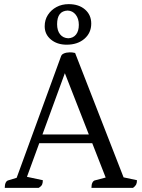

<svg xmlns="http://www.w3.org/2000/svg" viewBox="-20 -908 685 928"><path d="M3 0Q3 -16 7.5 -25Q12 -34 19 -36L78 -54L53 -28L275 -636Q278 -644 285.5 -648Q293 -652 301.5 -653.5Q310 -655 317 -655Q323 -655 329.5 -654.5Q336 -654 343 -652L585 -31L553 -56L642 -37Q642 -24 638 -16Q634 -8 623 0H422Q422 -16 426.5 -25Q431 -34 438 -36L506 -54L497 -34L283 -581L304 -583L101 -28L98 -56L187 -37Q187 -24 183.5 -16Q180 -8 167 0ZM155 -216 166 -258H429L442 -216ZM302 -692Q256 -692 226 -717Q196 -742 196 -781Q196 -812 211.5 -836Q227 -860 253 -874Q279 -888 312 -888Q361 -888 391 -862Q421 -836 421 -794Q421 -749 388 -720.5Q355 -692 302 -692ZM310 -723Q334 -724 347.5 -741Q361 -758 361 -788Q361 -818 346 -837Q331 -856 307 -857Q256 -855 256 -791Q256 -760 270.5 -742Q285 -724 310 -723Z"/></svg>

Font: Pitagon Serif
Style: Regular
Weight: 400
Designer: Travis Tran
Foundry: Pitagon
Version: Version 1.000;gftools[0.9.26]